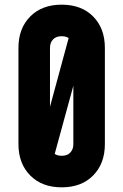

<svg xmlns="http://www.w3.org/2000/svg" viewBox="-20 -786 528 822"><path d="M244 16Q159.5 16 109.2 -35Q59 -86 59 -169V-581Q59 -664.5 109.2 -715.2Q159.5 -766 244 -766Q329 -766 379 -715.2Q429 -664.5 429 -581V-169Q429 -86 379 -35Q329 16 244 16ZM244 -119Q268 -119 281 -132.8Q294 -146.5 294 -169V-581Q294 -603.5 281 -617.2Q268 -631 244 -631Q220 -631 207 -617.2Q194 -603.5 194 -581V-169Q194 -146.5 207 -132.8Q220 -119 244 -119ZM276 -631H352L212 -119H137Z"/></svg>

Font: Mohave Light
Style: Bold
Weight: 700
Version: Version 2.003